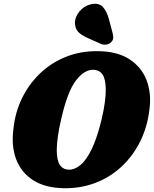

<svg xmlns="http://www.w3.org/2000/svg" viewBox="-20 -983 813 1015"><path d="M496.5 -712.5Q598 -712 662.8 -670.8Q727.5 -629.5 754.5 -559.8Q781.5 -490 770 -404.5Q759 -310.5 720.2 -233.5Q681.5 -156.5 621.2 -101Q561 -45.5 484.2 -16.2Q407.5 13 320.5 12Q220 11 155.8 -30Q91.5 -71 65 -142.2Q38.5 -213.5 51.5 -305.5Q60.5 -390 96.5 -464Q132.5 -538 191 -594.2Q249.5 -650.5 327 -682Q404.5 -713.5 496.5 -712.5ZM344.5 -86Q374.5 -85.5 405.2 -110.5Q436 -135.5 464.5 -194Q493 -252.5 517 -351.5Q529 -402 534.2 -441.8Q539.5 -481.5 539 -511Q538.5 -563.5 523 -587.8Q507.5 -612 476.5 -614Q427.5 -617 382.2 -558.5Q337 -500 304.5 -357.5Q292 -305 286.2 -264Q280.5 -223 280 -192Q280 -136.5 296 -111.8Q312 -87 344.5 -86ZM555.5 -882.5 575 -809.5Q579 -795.5 578.5 -782.8Q578 -770 566.5 -759Q556 -749 541 -747.2Q526 -745.5 513.5 -751L445 -781.5Q408 -797.5 392.2 -815.8Q376.5 -834 376 -863Q376.5 -893 399.5 -921.8Q422.5 -950.5 458.5 -960Q501.5 -970 523 -947Q544.5 -924 555.5 -882.5Z"/></svg>

Font: Fraunces 72pt SuperSoft Black
Style: Italic
Weight: 900
Italic angle: -16°
Version: Version 1.000;[b76b70a41]